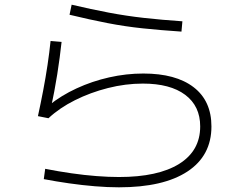

<svg xmlns="http://www.w3.org/2000/svg" viewBox="-20 -778 1040 820"><path d="M488 22Q440 22 385.5 17.5Q331 13 275 5Q219 -3 167 -13L173 -57Q229 -46 284.5 -38Q340 -30 392 -26Q444 -22 488 -22Q655 -22 745 -78Q835 -134 835 -238Q835 -325 771 -373Q707 -421 590 -421Q516 -421 441 -402Q366 -383 300 -350Q234 -317 187 -273L142 -282Q154 -337 164.5 -392Q175 -447 183 -500.5Q191 -554 196 -603L243 -599Q236 -534 224.5 -460.5Q213 -387 197 -317L189 -328Q241 -370 307 -400.5Q373 -431 446 -447.5Q519 -464 592 -464Q731 -464 807 -405.5Q883 -347 883 -238Q883 -113 780.5 -45.5Q678 22 488 22ZM755 -643Q665 -649 589 -657Q513 -665 438.5 -679.5Q364 -694 277 -715L286 -758Q371 -738 445 -724Q519 -710 595 -701.5Q671 -693 759 -687Z"/></svg>

Font: M PLUS 2 Light
Style: Regular
Weight: 300
Designer: Coji Morishita
Foundry: UNDERFOREST DESIGN
Version: Version 1.001